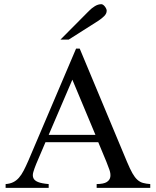

<svg xmlns="http://www.w3.org/2000/svg" viewBox="-20 -914 759 934"><path d="M450.2 0V-18.6Q484.9 -19 499.5 -28.6Q514.2 -38.1 516.6 -53.2Q519 -68.4 512.5 -87.6Q505.9 -106.9 497.6 -127L458 -222.2H201.2L156.2 -116.7Q147 -94.2 142.1 -77.1Q137.2 -60.1 142.3 -47.9Q147.5 -35.6 164.8 -28.6Q182.1 -21.5 216.8 -18.6V0H7.3V-18.6Q28.3 -20 43.9 -27.6Q59.6 -35.2 72 -49.3Q84.5 -63.5 95.2 -84.2Q106 -105 117.7 -131.8L350.1 -677.7H367.7L597.7 -127Q612.3 -92.3 624 -71.5Q635.7 -50.8 648.2 -39.6Q660.6 -28.3 675.5 -24.2Q690.4 -20 710.9 -18.6V0ZM332 -526.4 216.8 -257.8H444.3ZM499 -861.8Q499 -847.7 486.6 -835.4Q474.1 -823.2 458.5 -813L314 -721.2H273.9L412.6 -860.8Q425.3 -874 441.2 -883.8Q457 -893.6 473.1 -893.6Q477.1 -893.6 481.4 -890.6Q485.8 -887.7 489.7 -882.8Q493.7 -877.9 496.3 -872.3Q499 -866.7 499 -861.8Z"/></svg>

Font: Doulos SIL Am
Style: Regular
Weight: 400
Designer: Walt Agee, Victor Gaultney, Peter Martin, Debbi Hosken, Becca Hirsbrunner
Foundry: SIL International
Version: Version 5.000